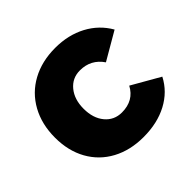

<svg xmlns="http://www.w3.org/2000/svg" viewBox="-141 -693 845 845"><g transform="rotate(-45 281.0 -270.5)"><path d="M311 -400Q263 -400 233 -363.5Q203 -327 203 -269Q203 -210 233 -174Q263 -138 311 -138Q385 -138 417 -199L548 -124Q516 -62 452 -28Q388 6 302 6Q219 6 156 -28Q93 -62 58.5 -124Q24 -186 24 -268Q24 -351 59 -414.5Q94 -478 157.5 -512.5Q221 -547 304 -547Q385 -547 448 -513.5Q511 -480 546 -419L417 -344Q379 -400 311 -400Z"/></g></svg>

Font: Montserrat V1
Style: Bold
Weight: 700
Designer: Julieta Ulanovsky
Foundry: Julieta Ulanovsky
Version: Version 6.001